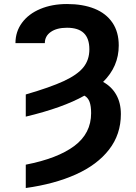

<svg xmlns="http://www.w3.org/2000/svg" viewBox="-20 -737 684 964"><path d="M428.7 -489.3Q428.7 -543.9 400.9 -570.8Q373 -597.7 316.4 -597.7Q265.1 -597.7 235.1 -576.7Q205.1 -555.7 205.1 -520.5H57.6Q57.6 -578.1 90.6 -622.8Q123.5 -667.5 182.4 -692.1Q241.2 -716.8 316.4 -716.8Q396 -716.8 454.3 -693.4Q512.7 -669.9 544.4 -623.3Q576.2 -576.7 576.2 -508.8Q576.2 -402.8 497.6 -325.7Q540.5 -302.2 563.7 -261.2Q586.9 -220.2 586.9 -164.1Q586.9 -62 527.3 14.4Q467.8 90.8 360.6 138.9Q253.4 187 109.4 207V89.8Q269.5 58.6 353.5 -4.4Q437.5 -67.4 437.5 -168.9Q437.5 -204.6 429.7 -225.6Q421.9 -246.6 403.8 -256.8Q295.4 -195.8 109.4 -151.4V-262.7Q231.9 -298.3 300 -329.8Q368.2 -361.3 398.4 -398.7Q428.7 -436 428.7 -489.3Z"/></svg>

Font: Pretendard Std
Style: Bold
Weight: 700
Designer: Base glyphs from Inter by Rasmus Andersson; Hangeul glyphs from Noto Sans CJK(Source Han Sans) by Jang Soo-young and Kan
Foundry: Kil Hyung-jin
Version: Version 1.309